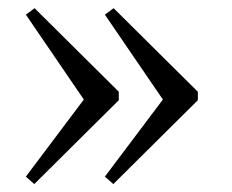

<svg xmlns="http://www.w3.org/2000/svg" viewBox="-20 -447 577 478"><path d="M65.3 11.3 44.4 -7.3 188.7 -199.2 44.4 -410.5 66.1 -426.6 275.8 -218.5V-197.6ZM262.1 11.3 241.1 -7.3 385.5 -199.2 241.1 -410.5 262.9 -426.6 472.6 -218.5V-197.6Z"/></svg>

Font: Playfair
Style: Regular
Weight: 400
Designer: Claus Eggers Sørensen
Foundry: Claus Eggers Sørensen
Version: Version 2.001;gftools[0.9.30]